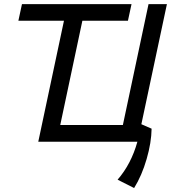

<svg xmlns="http://www.w3.org/2000/svg" viewBox="-20 -696 910 943"><path d="M258.3 0H168.5L294.4 -594.2H70.3L87.9 -675.8H626L608.4 -594.2H384.3ZM654.8 0H168L311.5 -675.8H401.9L275.9 -82H583.5L709.5 -675.8H799.8L674.3 -85.9L724.6 -64Q723.6 4.4 700.2 85Q676.8 166 638.7 227.5L557.6 186.5Q624.5 109.4 654.8 0Z"/></svg>

Font: Cadman
Style: Italic
Weight: 400
Italic angle: -12°
Designer: Paul James MIller
Foundry: High-Logic / Made with FontCreator
Version: Version 2.114;March 28, 2021;FontCreator 13.0.0.2683 64-bit